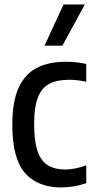

<svg xmlns="http://www.w3.org/2000/svg" viewBox="-20 -828 418 858"><path d="M252.5 9.5Q148 9.5 91.5 -55Q35 -119.5 35 -271.5Q35 -374 63.2 -435.8Q91.5 -497.5 144.8 -524.8Q198 -552 273.5 -552Q296 -552 319.5 -549.8Q343 -547.5 365.5 -542V-462.5Q344.5 -467.5 324 -469.5Q303.5 -471.5 289 -471.5Q235.5 -471.5 201 -453.8Q166.5 -436 149.5 -392.8Q132.5 -349.5 132.5 -274Q132.5 -196 148.2 -151.5Q164 -107 194.8 -88.8Q225.5 -70.5 271.5 -70.5Q312.5 -70.5 365.5 -89V-9.5Q336.5 0.5 308 5Q279.5 9.5 252.5 9.5ZM179 -624 264 -808H359L259 -624Z"/></svg>

Font: Encode Sans Condensed Medium
Style: Regular
Weight: 500
Width: 3
Designer: Multiple Designers
Foundry: Impallari Type
Version: Version 3.000; ttfautohint (v1.8.3) -l 8 -r 50 -G 200 -x 14 